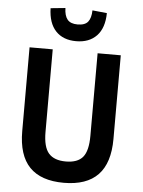

<svg xmlns="http://www.w3.org/2000/svg" viewBox="-62 -982 772 1040"><g transform="rotate(5 324.5 -462.0)"><path d="M324 10Q200 10 138 -54Q76 -118 76 -250V-705H202V-256Q202 -174 232 -140Q262 -106 325 -106Q389 -106 417.5 -140Q446 -174 446 -256V-705H572V-250Q572 -119 510 -54.5Q448 10 324 10ZM324 -760Q253 -760 213 -802.5Q173 -845 171 -926L251 -934Q252 -892 269 -871.5Q286 -851 324 -851Q364 -851 380.5 -871.5Q397 -892 398 -934L477 -926Q476 -845 435.5 -802.5Q395 -760 324 -760Z"/></g></svg>

Font: Nunito Sans 7pt Condensed
Style: Bold
Weight: 700
Width: 3
Designer: Vernon Adams
Foundry: Vernon Adams
Version: Version 3.101;gftools[0.9.27]